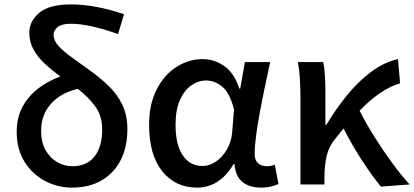

<svg xmlns="http://www.w3.org/2000/svg" viewBox="-20 -830 1863 864"><path d="M304.2 14.2Q238.8 14.2 182.1 -15.9Q125.5 -45.9 90.3 -102.3Q55.2 -158.7 55.2 -236.8Q55.2 -300.8 81.5 -349.6Q107.9 -398.4 152.6 -432.4Q197.3 -466.3 252 -485.8Q215.3 -512.2 183.3 -541.5Q151.4 -570.8 131.6 -605.7Q111.8 -640.6 111.8 -683.1Q111.8 -734.9 157 -772.5Q202.1 -810.1 298.8 -810.1Q407.7 -810.1 538.1 -766.1L511.2 -676.8Q380.4 -723.1 298.8 -723.1Q257.8 -723.1 239.5 -708.3Q221.2 -693.4 221.2 -673.8Q221.2 -647.5 243.4 -623Q265.6 -598.6 302.2 -572.5Q338.9 -546.4 381.8 -515.1Q430.2 -480.5 468.8 -443.4Q507.3 -406.2 530.3 -359.1Q553.2 -312 553.2 -248Q553.2 -169.9 523.7 -110.8Q494.1 -51.8 438.2 -18.8Q382.3 14.2 304.2 14.2ZM330.1 -430.2Q253.4 -412.1 209.2 -362.8Q165 -313.5 165 -240.2Q165 -190.4 184.8 -155Q204.6 -119.6 236.8 -100.8Q269 -82 306.2 -82Q371.1 -82 405.5 -126Q439.9 -169.9 439.9 -247.1Q439.9 -309.1 408.2 -351.8Q376.5 -394.5 330.1 -430.2Z M866.2 14.2Q770 14.2 710.4 -59.1Q650.9 -132.3 650.9 -268.1Q650.9 -361.3 685.1 -427.7Q719.2 -494.1 774.4 -529.1Q829.6 -564 893.1 -564Q943.4 -564 988.3 -533.4Q1033.2 -502.9 1057.1 -431.2H1061L1082 -550.8H1195.8Q1184.6 -498.5 1172.4 -440.9Q1160.2 -383.3 1149.7 -326.9Q1139.2 -270.5 1132.6 -221.4Q1126 -172.4 1126 -137.2Q1126 -108.4 1141.4 -95.2Q1156.7 -82 1180.2 -82Q1189 -82 1199 -83.7Q1209 -85.4 1216.8 -88.9L1232.9 -2Q1220.2 3.9 1200.7 9Q1181.2 14.2 1153.8 14.2Q1102.1 14.2 1070.8 -11.2Q1039.6 -36.6 1035.2 -91.8H1031.2Q968.8 14.2 866.2 14.2ZM891.1 -83Q923.3 -83 952.9 -103.8Q982.4 -124.5 1002.2 -159.4Q1022 -194.3 1024.9 -236.8L1033.2 -337.9Q1012.7 -414.6 978.8 -441.2Q944.8 -467.8 908.2 -467.8Q872.6 -467.8 841.1 -446Q809.6 -424.3 789.8 -380.1Q770 -335.9 770 -269Q770 -178.2 802.5 -130.6Q835 -83 891.1 -83Z M1694.3 9.8Q1655.3 -37.1 1609.9 -106.7Q1564.5 -176.3 1525.9 -252L1488.3 -205.1Q1460.9 -172.9 1450.4 -129.9Q1439.9 -86.9 1439.9 -29.8V0H1332V-394Q1332 -426.3 1329.8 -468.8Q1327.6 -511.2 1320.3 -550.8H1434.1Q1439.9 -526.9 1442.1 -491.7Q1444.3 -456.5 1444.3 -418.9V-269H1449.2Q1491.7 -340.8 1543.2 -403.3Q1594.7 -465.8 1652.3 -508.3Q1710 -550.8 1771 -564L1780.3 -455.1Q1693.4 -430.2 1598.1 -332Q1625.5 -277.8 1662.8 -217.8Q1700.2 -157.7 1741.7 -100.8Q1783.2 -43.9 1823.2 0Z"/></svg>

Font: Source Han Sans CN Medium
Style: Regular
Weight: 500
Designer: Ryoko NISHIZUKA  (kana, bopomofo & ideographs); Paul D. Hunt (Latin, Greek & Cyrillic); Sandoll Communications , Soo-you
Foundry: Adobe
Version: Version 2.004;hotconv 1.0.118;makeotfexe 2.5.65603